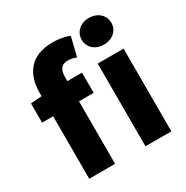

<svg xmlns="http://www.w3.org/2000/svg" viewBox="-186 -987 1110 1144"><g transform="rotate(-30 369.5 -415.5)"><path d="M102 -568 26 -562V-430H102V0H280V-430H381V-569H280V-596C280 -653 304 -674 343 -674C362 -674 383 -669 401 -662L433 -793C407 -803 367 -813 317 -813C159 -813 102 -711 102 -591ZM578 -648C638 -648 681 -686 681 -739C681 -793 638 -831 578 -831C520 -831 477 -793 477 -739C477 -686 520 -648 578 -648ZM489 0H667V-569H489Z"/></g></svg>

Font: Noto Sans CJK JP Black
Style: Regular
Weight: 900
Designer: Ryoko NISHIZUKA (kana & ideographs); Paul D. Hunt (Latin, Greek & Cyrillic); Wenlong ZHANG (bopomofo); Sandoll Communica
Foundry: Adobe Systems Incorporated
Version: Version 1.004;PS 1.004;hotconv 1.0.82;makeotf.lib2.5.63406